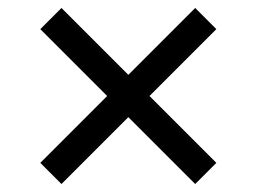

<svg xmlns="http://www.w3.org/2000/svg" viewBox="-20 -558 644 481"><path d="M469 -97 522 -150 134 -538 81 -485ZM134 -97 522 -485 469 -538 81 -150Z"/></svg>

Font: Work Sans
Style: Regular
Weight: 400
Designer: Wei Huang
Foundry: Wei Huang
Version: Version 2.006; ttfautohint (v1.8.1.43-b0c9)